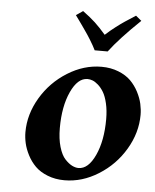

<svg xmlns="http://www.w3.org/2000/svg" viewBox="-49 -689 598 741"><g transform="rotate(5 249.5 -318.5)"><path d="M283.2 -387.2Q245.1 -387.2 219 -330.3Q192.9 -273.4 192.9 -189.9Q192.9 -147.9 202.1 -116.7Q211.4 -85.4 225.6 -70.3Q239.7 -55.2 252.9 -48.6Q266.1 -42 277.8 -42Q315.9 -42 342 -98.6Q368.2 -155.3 368.2 -238.8Q368.2 -272.9 361.8 -300Q355.5 -327.1 345.9 -343Q336.4 -358.9 324.5 -369.4Q312.5 -379.9 302.5 -383.5Q292.5 -387.2 283.2 -387.2ZM228 9.8Q191.9 9.8 162.4 -2Q132.8 -13.7 114.5 -32Q96.2 -50.3 84 -74Q71.8 -97.7 66.9 -119.6Q62 -141.6 62 -162.1Q62 -231.4 100.1 -295.7Q138.2 -359.9 201.4 -399.4Q264.6 -439 333 -439Q369.1 -439 398.7 -427.2Q428.2 -415.5 446.5 -397.2Q464.8 -378.9 477.1 -355.2Q489.3 -331.5 494.1 -309.6Q499 -287.6 499 -267.1Q499 -197.8 460.9 -133.5Q422.9 -69.3 359.6 -29.8Q296.4 9.8 228 9.8ZM351.1 -500H300.8Q295.9 -509.8 290.8 -519Q285.6 -528.3 278.8 -539.3Q272 -550.3 267.6 -556.9Q263.2 -563.5 254.2 -576.4Q245.1 -589.4 242.4 -593.3Q239.7 -597.2 229 -612.1Q218.3 -627 216.8 -628.9L243.2 -647Q272.5 -625.5 291.7 -607.7Q311 -589.8 334 -563Q352.5 -580.1 373.3 -595.9Q394 -611.8 407.2 -620.4Q420.4 -628.9 448.2 -647L470.2 -628.9Q391.6 -553.7 351.1 -500Z"/></g></svg>

Font: Common Serif
Style: Bold Italic
Weight: 700
Italic angle: -12°
Designer: Philipp H. Poll, Khaled Hosny
Foundry: Stefan Peev, Context Ltd.
Version: Version 1.026